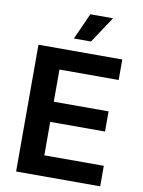

<svg xmlns="http://www.w3.org/2000/svg" viewBox="-101 -1017 808 1085"><g transform="rotate(10 303.0 -474.0)"><path d="M68.8 0H551.3V-117.7H210V-309.6H524.4V-425.3H210V-609.9H549.8V-727.5H68.8ZM259.8 -796.9H357.9L458 -947.8H327.6Z"/></g></svg>

Font: Raveo SemiBold
Style: Regular
Weight: 600
Designer: Jakub Foglar, Rasmus Andersson (Inter)
Foundry: Jakubfoglar.com
Version: Version 1.100;Glyphs 3.2.3 (3260)